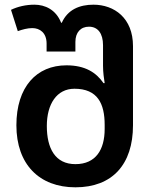

<svg xmlns="http://www.w3.org/2000/svg" viewBox="-20 -790 655 820"><path d="M302 10C460 10 548 -88 548 -255V-593C548 -713 468 -770 379 -770C320 -770 269 -749 244 -693H241C219 -749 172 -770 127 -770C91 -770 56 -762 27 -748L56 -657C76 -664 97 -670 118 -670C150 -670 179 -650 179 -604V-570H302V-611C302 -652 325 -676 360 -676C398 -676 420 -647 420 -597V-509C420 -481 424 -454 427 -435H422C391 -480 344 -511 264 -511C136 -511 50 -419 50 -255C50 -88 148 10 302 10ZM302 -89C216 -89 180 -156 180 -252C180 -345 222 -411 298 -411C397 -411 427 -347 427 -257V-239C427 -152 390 -89 302 -89Z"/></svg>

Font: Noto Sans Georgian SemiBold
Style: Regular
Weight: 600
Designer: Monotype Design Team, Akaki Razmadze
Foundry: Google LLC
Version: Version 2.005